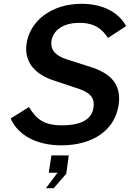

<svg xmlns="http://www.w3.org/2000/svg" viewBox="-20 -753 709 1008"><path d="M302 10C470 10 585 -72 603 -204C616 -296 576 -361 466 -398L326 -443C250 -469 247 -510 250 -537C259 -595 312 -633 397 -633C481 -633 518 -597 547 -554L642 -616C601 -692 515 -733 408 -733C251 -733 136 -644 119 -521C108 -437 153 -368 255 -333L399 -285C467 -260 476 -227 471 -189C462 -119 392 -95 308 -95C209 -95 172 -127 132 -191L36 -131C75 -41 175 10 302 10ZM221 235H262L328 159L341 63H250L236 154H282Z"/></svg>

Font: United Sans SemiBold
Style: Italic
Weight: 600
Italic angle: -8°
Designer: Pablo Impallari, Rodrigo Fuenzalida (Modified by Dan O. Williams)
Version: Version 1.000;PS 001.000;hotconv 1.0.88;makeotf.lib2.5.64775